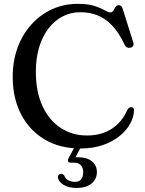

<svg xmlns="http://www.w3.org/2000/svg" viewBox="-20 -736 736 975"><path d="M660.5 -176Q660 -143 641.5 -108.8Q623 -74.5 588 -45.8Q553 -17 502.8 0.5Q452.5 18 388.5 18Q282.5 18 205.2 -28.8Q128 -75.5 86.2 -157.2Q44.5 -239 44.5 -345.5Q44.5 -426 69.2 -493.5Q94 -561 138.8 -611Q183.5 -661 243.8 -688.8Q304 -716.5 375.5 -716.5Q427.5 -716.5 460 -705.8Q492.5 -695 511 -684Q529.5 -673 539 -673Q550.5 -673 555.8 -682.2Q561 -691.5 566.2 -700.5Q571.5 -709.5 583.5 -709.5Q590.5 -709.5 595.5 -705.2Q600.5 -701 603.5 -690L657 -520Q660 -510 655.5 -502.5Q651 -495 641 -493.5Q631.5 -492 624.2 -495.8Q617 -499.5 612.5 -509.5Q584.5 -569 550.8 -605Q517 -641 476.8 -657.5Q436.5 -674 387.5 -674Q339 -674 297.8 -652.5Q256.5 -631 226 -591.2Q195.5 -551.5 178.8 -496Q162 -440.5 162 -372.5Q162 -269.5 196 -196.8Q230 -124 288.8 -86Q347.5 -48 421.5 -48Q495.5 -48 547.5 -82Q599.5 -116 626 -176.5Q631 -186 636.2 -189.2Q641.5 -192.5 648.5 -191.5Q654.5 -191 657.5 -187Q660.5 -183 660.5 -176ZM367 -5.5H399.5L359 71L339 65Q347 63.5 355.8 63Q364.5 62.5 376.5 62.5Q421 62.5 446.5 83Q472 103.5 472 137.5Q472 174 444.5 196.2Q417 218.5 369 218.5Q328.5 218.5 302.5 202.5Q276.5 186.5 274 163.5Q274 156 278.2 151.5Q282.5 147 288.5 146.5Q294 146 298.5 148.8Q303 151.5 306.5 156Q313 173 327.8 180.2Q342.5 187.5 360 187.5Q402.5 187.5 402.5 137.5Q402.5 116 390.8 103Q379 90 355.5 90H339Q328.5 90 325.8 83.5Q323 77 327.5 69Z"/></svg>

Font: Fraunces
Style: Regular
Weight: 400
Version: Version 1.000;[b76b70a41]